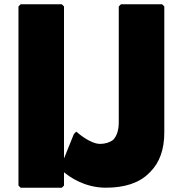

<svg xmlns="http://www.w3.org/2000/svg" viewBox="-20 -852 851 894"><path d="M735 -832H543L533 -822V-284C533 -245 524 -219 507 -201C492 -189 470 -182 446 -182C399 -182 339 -236 339 -236L335 -239L324 -228L278 -114V-822L268 -832H76L66 -822V12L76 22H268L278 12V-50C302 -30 372 22 473 22C560 22 628 0 673 -45L680 -52C723 -95 745 -156 745 -235V-822Z"/></svg>

Font: Hussar Woodtype
Style: Ultra
Weight: 900
Foundry: Cannot Into Space Fonts
Version: Version 1.07